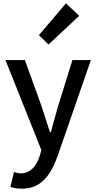

<svg xmlns="http://www.w3.org/2000/svg" viewBox="-20 -914 584 1164"><path d="M112 230C228 230 286 151 329 33L531 -550H419L331 -267C317 -217 302 -162 288 -112H283C266 -163 249 -218 233 -267L131 -550H13L231 -4L220 34C200 93 165 137 105 137C91 137 75 132 65 129L43 219C62 226 84 230 112 230ZM274 -644 460 -818 380 -894 216 -701Z"/></svg>

Font: Source Han Sans JP Medium
Style: Regular
Weight: 500
Designer: Ryoko NISHIZUKA 西塚涼子 (kana, bopomofo & ideographs); Paul D. Hunt (Latin, Greek & Cyrillic); Sandoll Communications 산돌커뮤니
Foundry: Adobe
Version: Version 2.002;hotconv 1.0.116;makeotfexe 2.5.65601